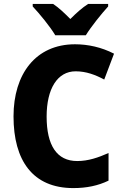

<svg xmlns="http://www.w3.org/2000/svg" viewBox="-20 -950 630 980"><path d="M262 -770H418C445 -814 499 -881 532 -917V-930H430C399 -910 372 -886 339 -853C307 -885 281 -910 251 -930H147V-917C181 -881 237 -813 262 -770ZM366 -586C420 -586 467 -568 512 -544L562 -676C498 -709 429 -724 363 -724C162 -724 49 -572 49 -356C49 -131 147 10 354 10C422 10 480 -2 534 -28V-169C482 -146 431 -128 374 -128C270 -128 218 -208 218 -355C218 -497 273 -586 366 -586Z"/></svg>

Font: Noto Sans Lao Looped SemiCondensed ExtraBold
Style: Regular
Weight: 800
Width: 4
Designer: Mark Frömberg, Ben Mitchell
Foundry: The Fontpad Ltd
Version: Version 1.002